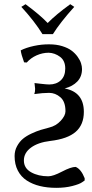

<svg xmlns="http://www.w3.org/2000/svg" viewBox="-20 -651 441 918"><path d="M293 -119.1Q293 -98.1 270.3 -73.5Q247.6 -48.8 214.8 -41Q191.4 -35.2 173.3 -29.5Q155.3 -23.9 130.6 -12.5Q106 -1 89.6 12.7Q73.2 26.4 61.5 47.9Q49.8 69.3 49.8 95.2Q49.8 134.8 65.2 164.6Q80.6 194.3 108.2 212.2Q135.7 230 170.9 238.5Q206.1 247.1 249 247.1Q292 247.1 325.9 238.3Q359.9 229.5 372.1 220.7L384.8 211.9V201.2Q367.7 157.7 341.8 147Q319.3 147 276.6 169.4Q233.9 191.9 210.9 191.9Q163.1 191.9 128.7 172.6Q94.2 153.3 94.2 116.2Q94.2 79.6 128.2 54.7Q162.1 29.8 220.2 22.9Q303.2 13.2 342 -20.8Q380.9 -54.7 380.9 -116.2Q380.9 -210.9 289.1 -228Q327.1 -237.8 349.6 -261.2Q372.1 -284.7 372.1 -320.8Q372.1 -334 367.4 -348.6Q362.8 -363.3 351.1 -379.6Q339.4 -396 322.3 -408.9Q305.2 -421.9 277.6 -430.4Q250 -439 215.8 -439Q179.7 -439.5 142.3 -431.4Q105 -423.3 79.1 -410.2Q81.1 -391.6 95.2 -353L107.9 -352.1Q127 -374 155.3 -386.5Q183.6 -398.9 212.9 -398.9Q242.2 -397.9 267.1 -379.4Q292 -360.8 292 -323.2Q292 -287.1 270.8 -267.1Q249.5 -247.1 215.8 -247.1Q203.1 -247.1 174.6 -250.5Q146 -253.9 145 -253.9Q147.9 -230.5 147.9 -226.1Q147.9 -211.4 144 -201.2Q185.1 -207 214.8 -207Q244.6 -207 268.8 -186Q293 -165 293 -119.1ZM183.1 -487.8Q144.5 -550.3 82 -618.2L102.1 -630.9Q171.4 -579.6 208 -541Q247.1 -581.1 315.9 -630.9L335 -618.2Q268.1 -543.9 232.9 -487.8Z"/></svg>

Font: Linear Smooth
Style: Regular
Weight: 400
Designer: Philipp H. Poll, Flanker
Foundry: Philipp H. Poll, reworked by Flanker
Version: Version 1.061 | FøM Fix